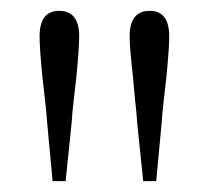

<svg xmlns="http://www.w3.org/2000/svg" viewBox="-20 -819 385 354"><path d="M126 -752Q126 -731 121 -679L116 -635Q113 -610 112 -592L101 -485H77L67 -592Q66 -608 63 -635L58 -679Q53 -730 53 -752Q53 -799 89 -799Q126 -799 126 -752ZM292 -752Q292 -730 287 -679L282 -635Q279 -608 278 -592L268 -485H244L233 -592Q232 -610 229 -635L225 -679Q219 -731 219 -752Q219 -799 256 -799Q292 -799 292 -752Z"/></svg>

Font: Source Han Serif SC ExtraLight
Style: Regular
Weight: 250
Designer: Ryoko NISHIZUKA  (kana & ideographs); Frank Grießhammer (Latin, Greek & Cyrillic); Wenlong ZHANG  (bopomofo); Sandoll Co
Foundry: Adobe Systems Incorporated
Version: Version 1.001 October 20, 2017